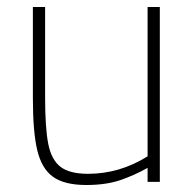

<svg xmlns="http://www.w3.org/2000/svg" viewBox="-20 -520 556 549"><path d="M74 -240V-500H109V-242Q109 -154 118 -108.5Q127 -63 153 -43Q179 -23 232 -23Q322 -23 402 -73V-500H437V0H402V-40Q365 -19 324 -5Q283 9 227 9Q164 9 131.5 -14.5Q99 -38 86.5 -90.5Q74 -143 74 -240Z"/></svg>

Font: Cairo ExtraLight
Style: Regular
Weight: 275
Designer: Mohamed Gaber, Accademia di Belle Arti di Urbino and others
Foundry: Kief Type Foundry, Accademia di Belle Arti di Urbino and others
Version: Version 3.011